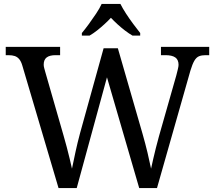

<svg xmlns="http://www.w3.org/2000/svg" viewBox="-20 -951 1087 971"><path d="M93 -619Q87 -640 77.5 -651.5Q68 -663 55 -667.5Q42 -672 22 -672H9V-714H284V-672H261Q231 -672 216 -660.5Q201 -649 201 -624Q201 -616 203.5 -607Q206 -598 209 -587L301 -267Q310 -237 317.5 -207.5Q325 -178 332 -150Q339 -122 344 -98Q352 -137 362 -183.5Q372 -230 385 -278L504 -707H576L701 -274Q715 -225 726 -179Q737 -133 744 -98Q749 -122 755 -147.5Q761 -173 768 -201.5Q775 -230 784 -262L872 -571Q875 -583 879 -599Q883 -615 883 -623Q883 -649 866.5 -660.5Q850 -672 817 -672H794V-714H1038V-672H1019Q1000 -672 986.5 -666.5Q973 -661 963 -644Q953 -627 943 -594L774 0H684L521 -560L368 0H276ZM394 -784Q410 -803 429 -829Q448 -855 466 -882Q484 -909 494 -931H589Q600 -909 617.5 -882Q635 -855 654.5 -829Q674 -803 689 -784V-771H650Q631 -782 611.5 -797Q592 -812 574 -828.5Q556 -845 541 -861Q526 -845 508 -828.5Q490 -812 471 -797Q452 -782 433 -771H394Z"/></svg>

Font: Noto Serif Myanmar
Style: Regular
Weight: 400
Designer: Ben Mitchell and the Monotype Design Team
Foundry: Monotype Imaging Inc.
Version: Version 2.106